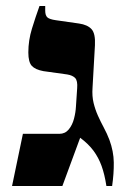

<svg xmlns="http://www.w3.org/2000/svg" viewBox="-20 -617 424 637"><path d="M20 0 56 -173H177Q196 -173 208 -187.5Q220 -202 225.5 -223Q231 -244 232 -264L236 -324Q238 -349 229.5 -358Q221 -367 203 -370L124 -381Q97 -386 85.5 -398.5Q74 -411 74 -443Q74 -483 86 -522Q98 -561 111 -597H130V-582Q130 -566 137 -559.5Q144 -553 165 -550L242 -539Q270 -535 283.5 -520.5Q297 -506 295 -467L287 -326Q285 -298 290.5 -275.5Q296 -253 305 -233Q314 -213 324.5 -193.5Q335 -174 343 -153Q357 -115 357.5 -78Q358 -41 352 0H333Q327 -39 317 -66.5Q307 -94 290.5 -116.5Q274 -139 246 -160L187 0Z"/></svg>

Font: Frank Ruhl Libre ExtraBold
Style: Regular
Weight: 800
Designer: Yanek Iontef
Foundry: Fontef
Version: Version 6.003;gftools[0.9.30]